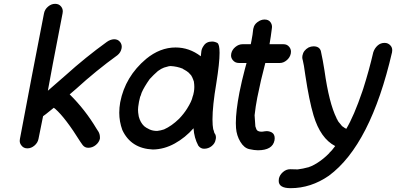

<svg xmlns="http://www.w3.org/2000/svg" viewBox="-20 -764 2069 1003"><path d="M123 11Q103 11 92 -4Q83 -15 83 -28Q83 -33 84 -38Q146 -368 210 -695Q214 -715 231 -729.5Q248 -744 268 -744Q288 -744 299 -730Q308 -719 308 -705Q308 -700 307 -695Q243 -366 230 -290Q277 -330 323 -371Q426 -464 538 -545Q556 -558 576 -559Q596 -559 607 -545Q616 -534 616 -519Q616 -515 615 -511Q611 -490 594 -476Q482 -395 379 -301L344 -271Q425 -191 484 -92L495 -75Q502 -62 502 -47V-40Q498 -21 480.5 -6.5Q463 8 441 8Q423 8 412 -6L400 -23Q322 -148 269 -195L261 -201Q207 -157 205 -157L181 -38Q177 -18 160 -3.5Q143 11 123 11Z M801 -80Q819 -82 837 -88Q877 -106 915 -143Q916 -143 916 -144Q940 -169 957 -196Q982 -236 986 -258Q990 -267 993 -285Q995 -297 995 -307V-313Q995 -323 993 -336L994 -337H993Q991 -345 983 -363Q980 -366 979 -370Q967 -384 965 -385Q956 -393 939 -402Q936 -403 935 -405Q906 -417 871 -419Q869 -418 862 -418L837 -411Q823 -406 805 -393Q782 -373 762 -351Q733 -310 720 -280Q714 -260 712 -258L706 -232L702 -206Q701 -199 701 -191Q701 -177 704 -161Q704 -159 705 -155Q713 -124 733 -105Q737 -103 744 -97L761 -88Q778 -80 801 -80ZM779 17Q664 12 619 -85Q603 -129 603 -175Q603 -202 608 -230Q634 -364 743 -456Q816 -516 897 -516Q969 -516 1029 -470L1032 -497Q1034 -511 1044 -525Q1058 -547 1088 -547Q1101 -547 1115 -540Q1127 -533 1127 -488Q1127 -435 1110 -329Q1090 -211 1090 -140Q1090 -109 1094 -87H1095L1100 -69Q1108 -60 1108 -46Q1108 -40 1106 -33Q1103 -15 1086 -1Q1069 13 1046 13Q1028 13 1016 -3Q994 -44 991 -94Q948 -45 893 -14.5Q838 16 779 17Z M1327 21Q1309 21 1282 15Q1255 9 1235.5 -23.5Q1216 -56 1213 -95Q1212 -107 1212 -121Q1212 -184 1231 -282Q1243 -342 1259 -402L1268 -435H1228Q1208 -435 1196 -450Q1187 -461 1187 -474Q1187 -479 1188 -484Q1192 -504 1209.5 -518.5Q1227 -533 1247 -533H1290L1294 -553Q1300 -583 1303 -614L1304 -616Q1307 -635 1325 -648.5Q1343 -662 1362 -662Q1383 -662 1393 -648Q1401 -637 1401 -623Q1401 -619 1400 -614Q1395 -573 1388 -533H1461Q1480 -533 1491 -519Q1500 -508 1500 -494Q1500 -489 1499 -484Q1495 -464 1478 -449.5Q1461 -435 1442 -435H1366Q1342 -345 1324 -254Q1315 -208 1310 -162L1311 -147L1314 -104L1320 -87Q1323 -85 1324 -83.5Q1325 -82 1325 -81L1327 -80Q1336 -76 1345 -76Q1349 -76 1353 -76.5Q1357 -77 1362.5 -78Q1368 -79 1373 -79Q1387 -79 1400 -72Q1415 -63 1415 -42Q1415 -37 1414 -31Q1404 21 1327 21Z M1594 109 1597 108H1595Q1610 104 1633 90Q1670 67 1699 37Q1700 37 1700 36Q1700 35 1701 34Q1712 25 1731 -1Q1654 -41 1618 -161Q1595 -238 1575 -371Q1567 -430 1562 -448Q1559 -457 1559 -465Q1559 -470 1560 -474Q1565 -501 1592 -516Q1605 -522 1618 -522Q1648 -522 1656 -498Q1667 -448 1675 -396Q1699 -225 1738 -147Q1739 -141 1744 -137V-134Q1750 -125 1756.5 -118Q1763 -111 1767 -105Q1771 -103 1773 -101Q1779 -96 1789 -91Q1829 -158 1873 -287L1878 -302Q1908 -396 1930 -491Q1937 -512 1952.5 -526Q1968 -540 1989 -540Q2008 -540 2020 -526Q2029 -516 2029 -502Q2029 -497 2028 -491Q1916 -7 1698 154Q1604 219 1498 219Q1436 219 1436 181Q1436 175 1437 169Q1441 150 1458 135Q1475 120 1496 120Q1508 121 1535 121Q1561 118 1594 109Z"/></svg>

Font: Bad Comic
Style: Italic
Weight: 400
Italic angle: -11°
Designer: GGBotNet
Foundry: GGBotNet
Version: 0.95